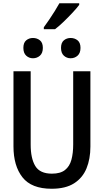

<svg xmlns="http://www.w3.org/2000/svg" viewBox="-20 -1153 640 1183"><path d="M298 10Q174 10 118.5 -60.5Q63 -131 63 -251V-714H169V-262Q169 -177 197.5 -130Q226 -83 300 -83Q352 -83 380.5 -105.5Q409 -128 420 -168.5Q431 -209 431 -263V-714H537V-250Q537 -174 513 -115.5Q489 -57 436.5 -23.5Q384 10 298 10ZM415 -794Q391 -794 373.5 -810Q356 -826 356 -858Q356 -890 373.5 -904.5Q391 -919 415 -919Q440 -919 458 -904.5Q476 -890 476 -858Q476 -826 458 -810Q440 -794 415 -794ZM183 -794Q159 -794 141.5 -810Q124 -826 124 -858Q124 -890 141.5 -904.5Q159 -919 183 -919Q208 -919 226 -904.5Q244 -890 244 -858Q244 -826 226 -810Q208 -794 183 -794ZM250 -985Q265 -1005 282.5 -1031Q300 -1057 317 -1084Q334 -1111 346 -1133H468V-1123Q455 -1105 428.5 -1076.5Q402 -1048 372.5 -1019.5Q343 -991 319 -973H250Z"/></svg>

Font: Noto Sans Mono Medium
Style: Regular
Weight: 500
Designer: Monotype Design Team
Foundry: Monotype Imaging Inc.
Version: Version 2.014